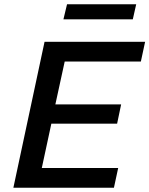

<svg xmlns="http://www.w3.org/2000/svg" viewBox="-20 -885 704 905"><path d="M43 0 190 -688H664L644 -595H285L241 -393H551L532 -302H222L177 -93H537L517 0ZM279 -794 296 -865H622L606 -794Z"/></svg>

Font: Saira Medium
Style: Italic
Weight: 500
Italic angle: -12°
Designer: Hector Gatti with collaboration of the Omnibus-Type team
Foundry: Omnibus-Type
Version: Version 1.100; ttfautohint (v1.8.3)